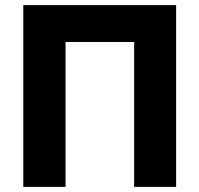

<svg xmlns="http://www.w3.org/2000/svg" viewBox="-20 -730 779 750"><path d="M71 0H236V-566H504V0H668V-710H71Z"/></svg>

Font: Raleway
Style: ExtraBold
Weight: 800
Designer: Matt McInerney, Pablo Impallari, Rodrigo Fuenzalida
Foundry: Matt McInerney, Pablo Impallari, Rodrigo Fuenzalida
Version: Version 3.000